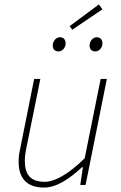

<svg xmlns="http://www.w3.org/2000/svg" viewBox="-20 -834 544 866"><path d="M178 12C236 12 294 -28 350 -80H354L342 0H366L462 -478H434L362 -120C286 -46 226 -14 182 -14C118 -14 92 -46 92 -108C92 -128 94 -142 100 -172L162 -478H134L72 -168C66 -140 64 -128 64 -104C64 -36 96 12 178 12ZM244 -602C260 -602 276 -618 276 -638C276 -656 266 -666 250 -666C234 -666 218 -650 218 -628C218 -612 228 -602 244 -602ZM410 -602C426 -602 442 -618 442 -638C442 -656 432 -666 416 -666C400 -666 384 -650 384 -628C384 -612 394 -602 410 -602ZM306 -700 442 -792 426 -814 294 -716Z"/></svg>

Font: Source Sans Pro ExtraLight
Style: Italic
Weight: 200
Italic angle: -11°
Designer: Paul D. Hunt
Foundry: Adobe Systems Incorporated
Version: Version 3.006;hotconv 1.0.111;makeotfexe 2.5.65597